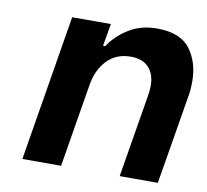

<svg xmlns="http://www.w3.org/2000/svg" viewBox="-66 -613 736 684"><g transform="rotate(10 302.5 -270.5)"><path d="M144 -528H284L270 -447H278Q303 -486 347 -513.5Q391 -541 449 -541Q534 -541 569.5 -493.5Q605 -446 605 -377Q605 -346 601 -325L547 0H409L459 -302Q462 -320 462 -335Q462 -378 439.5 -402Q417 -426 375 -426Q322 -426 289 -391.5Q256 -357 247 -302L197 0H57Z"/></g></svg>

Font: Be Vietnam
Style: Bold Italic
Weight: 700
Italic angle: -9.66701°
Designer: Gabriel Lam
Foundry: TypeRant
Version: Version 3.000